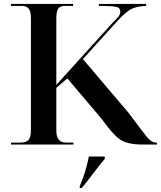

<svg xmlns="http://www.w3.org/2000/svg" viewBox="-20 -734 817 975"><path d="M36 0H353V-10H314Q266 -10 266 -70V-288L322 -336L498 -128Q552 -52 589 -26Q626 0 705 0H777V-10H772Q749 -10 726 -38.5Q703 -67 632 -162L401 -434L574 -625Q624 -680 654 -691.5Q684 -703 722 -704V-714H482V-704Q550 -704 570.5 -699Q591 -694 591 -674Q591 -664 584 -653Q577 -642 555 -622L266 -303V-641Q266 -677 276 -690.5Q286 -704 309 -704H351V-714H36V-704H91Q114 -704 125.5 -690.5Q137 -677 137 -641V-73Q137 -36 124.5 -23Q112 -10 87 -10H36ZM385 221H395Q424 186 458.5 140Q493 94 512 73V61H431Q425 96 411.5 139.5Q398 183 385 211Z"/></svg>

Font: Noto Serif Display Semi
Style: Regular
Weight: 600
Designer: Monotype Design Team
Foundry: Monotype Imaging Inc.
Version: Version 1.900